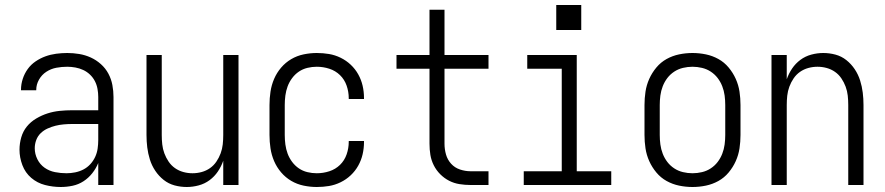

<svg xmlns="http://www.w3.org/2000/svg" viewBox="-20 -740 3540 768"><path d="M223 8Q191 8 160 0Q129 -8 105 -28.5Q81 -49 69.5 -79.5Q58 -110 58 -141Q58 -166 65 -190.5Q72 -215 87.5 -234Q103 -253 125 -266Q147 -279 170.5 -286.5Q194 -294 219 -296.5Q244 -299 268 -299H373V-352Q373 -368 370 -384.5Q367 -401 359.5 -415.5Q352 -430 340 -441.5Q328 -453 313 -460Q298 -467 281.5 -470Q265 -473 249 -473Q227 -473 205.5 -469Q184 -465 165.5 -453Q147 -441 136 -421.5Q125 -402 125 -381V-379H64V-381Q64 -403 71 -424.5Q78 -446 91 -464Q104 -482 122.5 -494.5Q141 -507 161.5 -514.5Q182 -522 204.5 -525Q227 -528 249 -528Q273 -528 297 -524Q321 -520 343 -510Q365 -500 383.5 -483.5Q402 -467 413.5 -445.5Q425 -424 429.5 -400Q434 -376 434 -352V0H373V-88Q364 -66 349 -47Q334 -28 314 -15Q294 -2 270.5 3Q247 8 223 8ZM246 -47Q263 -47 280.5 -50.5Q298 -54 313.5 -62Q329 -70 341 -83Q353 -96 360.5 -112Q368 -128 370.5 -145.5Q373 -163 373 -180V-244H268Q252 -244 235 -242.5Q218 -241 202 -237Q186 -233 170.5 -226Q155 -219 143 -207.5Q131 -196 125 -180Q119 -164 119 -147Q119 -124 129.5 -103Q140 -82 158.5 -69Q177 -56 200 -51.5Q223 -47 246 -47Z M727 8Q702 8 678 1.5Q654 -5 634.5 -20.5Q615 -36 601 -57Q587 -78 579.5 -102Q572 -126 569 -150.5Q566 -175 566 -200V-520H627V-200Q627 -181 629 -162.5Q631 -144 637.5 -126.5Q644 -109 654.5 -93.5Q665 -78 680 -67.5Q695 -57 713 -52Q731 -47 750 -47Q769 -47 787 -52Q805 -57 820 -67.5Q835 -78 845.5 -93.5Q856 -109 862.5 -126.5Q869 -144 871 -162.5Q873 -181 873 -200V-520H934V0H873V-97Q865 -74 851.5 -54Q838 -34 818.5 -19.5Q799 -5 775 1.5Q751 8 727 8Z M1247 8Q1221 8 1194.5 2.5Q1168 -3 1145 -16.5Q1122 -30 1104.5 -50.5Q1087 -71 1076.5 -95.5Q1066 -120 1062 -146.5Q1058 -173 1058 -200V-320Q1058 -347 1062 -373.5Q1066 -400 1076.5 -424.5Q1087 -449 1104.5 -469.5Q1122 -490 1145 -503.5Q1168 -517 1194.5 -522.5Q1221 -528 1247 -528Q1272 -528 1296 -524Q1320 -520 1342.5 -509Q1365 -498 1383 -481Q1401 -464 1413 -442.5Q1425 -421 1430.5 -397Q1436 -373 1436 -348V-344H1375V-347Q1375 -373 1366.5 -397.5Q1358 -422 1340 -439.5Q1322 -457 1297.5 -465Q1273 -473 1247 -473Q1228 -473 1209.5 -468.5Q1191 -464 1175.5 -453.5Q1160 -443 1148.5 -427.5Q1137 -412 1130.5 -394.5Q1124 -377 1121.5 -358Q1119 -339 1119 -320V-200Q1119 -181 1121.5 -162Q1124 -143 1130.5 -125.5Q1137 -108 1148.5 -92.5Q1160 -77 1175.5 -66.5Q1191 -56 1209.5 -51.5Q1228 -47 1247 -47Q1273 -47 1297.5 -55Q1322 -63 1340 -80.5Q1358 -98 1366.5 -122.5Q1375 -147 1375 -173V-176H1436V-172Q1436 -147 1430.5 -123Q1425 -99 1413 -77.5Q1401 -56 1383 -39Q1365 -22 1342.5 -11Q1320 0 1296 4Q1272 8 1247 8Z M1934 0H1862Q1840 0 1818 -3.5Q1796 -7 1776.5 -17Q1757 -27 1741 -43Q1725 -59 1715 -79Q1705 -99 1701.5 -120.5Q1698 -142 1698 -165V-465H1566V-520H1698V-701H1758V-520H1934V-465H1758V-165Q1758 -143 1764 -122Q1770 -101 1784.5 -85Q1799 -69 1820 -62Q1841 -55 1862 -55H1934Z M2075 0V-55H2227V-465H2089V-520H2287V-55H2425V0ZM2205 -620V-720H2305V-620Z M2750 8Q2723 8 2696.5 2.5Q2670 -3 2646.5 -16Q2623 -29 2605.5 -50Q2588 -71 2577 -95.5Q2566 -120 2562 -146.5Q2558 -173 2558 -200V-320Q2558 -347 2562 -373.5Q2566 -400 2577 -424.5Q2588 -449 2605.5 -470Q2623 -491 2646.5 -504Q2670 -517 2696.5 -522.5Q2723 -528 2750 -528Q2777 -528 2803.5 -522.5Q2830 -517 2853.5 -504Q2877 -491 2894.5 -470Q2912 -449 2923 -424.5Q2934 -400 2938 -373.5Q2942 -347 2942 -320V-200Q2942 -173 2938 -146.5Q2934 -120 2923 -95.5Q2912 -71 2894.5 -50Q2877 -29 2853.5 -16Q2830 -3 2803.5 2.5Q2777 8 2750 8ZM2750 -47Q2769 -47 2788 -51.5Q2807 -56 2823 -66.5Q2839 -77 2850.5 -92Q2862 -107 2869 -125Q2876 -143 2878.5 -162Q2881 -181 2881 -200V-320Q2881 -339 2878.5 -358Q2876 -377 2869 -395Q2862 -413 2850.5 -428Q2839 -443 2823 -453.5Q2807 -464 2788 -468.5Q2769 -473 2750 -473Q2731 -473 2712 -468.5Q2693 -464 2677 -453.5Q2661 -443 2649.5 -428Q2638 -413 2631 -395Q2624 -377 2621.5 -358Q2619 -339 2619 -320V-200Q2619 -181 2621.5 -162Q2624 -143 2631 -125Q2638 -107 2649.5 -92Q2661 -77 2677 -66.5Q2693 -56 2712 -51.5Q2731 -47 2750 -47Z M3066 0V-520H3127V-423Q3135 -446 3148.5 -466Q3162 -486 3181.5 -500.5Q3201 -515 3225 -521.5Q3249 -528 3273 -528Q3298 -528 3322 -521.5Q3346 -515 3365.5 -499.5Q3385 -484 3399 -463Q3413 -442 3420.5 -418Q3428 -394 3431 -369.5Q3434 -345 3434 -320V0H3373V-320Q3373 -339 3371 -357.5Q3369 -376 3362.5 -393.5Q3356 -411 3345.5 -426.5Q3335 -442 3320 -452.5Q3305 -463 3287 -468Q3269 -473 3250 -473Q3231 -473 3213 -468Q3195 -463 3180 -452.5Q3165 -442 3154.5 -426.5Q3144 -411 3137.5 -393.5Q3131 -376 3129 -357.5Q3127 -339 3127 -320V0Z"/></svg>

Font: Iosevka Fixed SS04 Light
Style: Regular
Weight: 300
Monospace: yes
Designer: Belleve Invis
Foundry: Belleve Invis
Version: Version 32.5.0